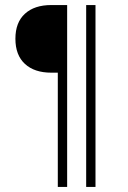

<svg xmlns="http://www.w3.org/2000/svg" viewBox="-20 -615 503 754"><path d="M207 119.1V-329.6H181.6Q115.2 -329.6 77.9 -364Q40.5 -398.4 40.5 -462.9Q40.5 -526.9 77.9 -561Q115.2 -595.2 181.6 -595.2H243.7V119.1ZM318.4 119.1V-595.2H355V119.1Z"/></svg>

Font: Now
Style: Regular
Weight: 400
Designer: Alfredo Marco Pradil
Foundry: Alfredo Marco Pradil
Version: Version 1.200;hotconv 1.0.109;makeotfexe 2.5.65596